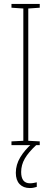

<svg xmlns="http://www.w3.org/2000/svg" viewBox="-20 -734 259 971"><path d="M181 0H38V-19L98 -22V-691L38 -695V-714H181V-695L123 -691V-22L181 -19ZM87 136Q87 193 132 193Q141 193 151.5 191Q162 189 166 188V211Q160 213 151 215Q142 217 131 217Q98 217 79 197Q60 177 60 140Q60 99 82.5 61.5Q105 24 143 -9L163 0Q124 36 105.5 68Q87 100 87 136Z"/></svg>

Font: Noto Sans Telugu ExtraCondensed Thin
Style: Regular
Weight: 100
Width: 2
Designer: Jelle Bosma - Monotype Design Team
Foundry: Monotype Imaging Inc.
Version: Version 2.005; ttfautohint (v1.8.4.7-5d5b)